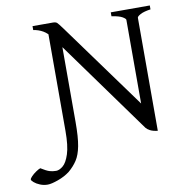

<svg xmlns="http://www.w3.org/2000/svg" viewBox="-206 -699 942 969"><g transform="rotate(-10 265.0 -214.5)"><path d="M625 -595Q590 -590 572.5 -580.5Q555 -571 555 -564V-16L496 -35V-564Q496 -570 480 -579.5Q464 -589 425 -595V-615H625ZM555 15Q530 12 516 4.5Q502 -3 496 -11L116 -537Q96 -565 73.5 -578Q51 -591 24 -595V-615H128Q143 -615 149.5 -609Q156 -603 175 -577L497 -134Q504 -124 517.5 -106Q531 -88 543 -73.5Q555 -59 555 -59ZM154 -564V-101Q154 -23 145.5 21.5Q137 66 119.5 92.5Q102 119 76 141Q50 161 15 173.5Q-20 186 -39 186Q-59 186 -77.5 178.5Q-96 171 -107.5 161Q-119 151 -119 146Q-119 141 -109 130.5Q-99 120 -85 110.5Q-71 101 -62 98Q-35 115 -19.5 120Q-4 125 15 125Q31 125 50 109.5Q69 94 82.5 52.5Q96 11 96 -65V-564Z"/></g></svg>

Font: ChillKai
Style: Regular
Weight: 400
Designer: ChillType
Foundry: 寒蝉字型
Version: Version 2.000